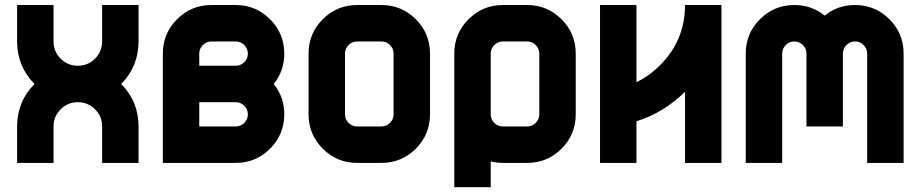

<svg xmlns="http://www.w3.org/2000/svg" viewBox="-20 -655 3702 772"><path d="M195.3 -146.5V0H48.8V-146.5Q48.8 -246.6 118.7 -317.4Q48.8 -388.2 48.8 -488.3V-634.8H195.3V-488.3Q195.3 -447.8 223.9 -419.2Q252.4 -390.6 293 -390.6Q333.5 -390.6 362.1 -419.2Q390.6 -447.8 390.6 -488.3V-634.8H537.1V-488.3Q537.1 -388.2 467.3 -317.4Q537.1 -246.6 537.1 -146.5V0H390.6V-146.5Q390.6 -187 362.1 -215.6Q333.5 -244.1 293 -244.1Q252.4 -244.1 223.9 -215.6Q195.3 -187 195.3 -146.5Z M927.7 -244.1H781.2V-146.5H927.7Q947.8 -146.5 962.2 -160.9Q976.6 -175.3 976.6 -195.3Q976.6 -215.3 962.2 -229.7Q947.8 -244.1 927.7 -244.1ZM927.7 -634.8Q1008.8 -634.8 1065.9 -577.6Q1123 -520.5 1123 -439.5Q1123 -369.6 1080.6 -317.4Q1123 -265.1 1123 -195.3Q1123 -114.3 1065.9 -57.1Q1008.8 0 927.7 0H634.8V-439.5Q634.8 -520.5 691.9 -577.6Q749 -634.8 830.1 -634.8ZM976.6 -439.5Q976.6 -459.5 962.2 -473.9Q947.8 -488.3 927.7 -488.3H830.1Q810.1 -488.3 795.7 -473.9Q781.2 -459.5 781.2 -439.5V-390.6H927.7Q947.8 -390.6 962.2 -405Q976.6 -419.4 976.6 -439.5Z M1513.7 -488.3H1416Q1396 -488.3 1381.6 -473.9Q1367.2 -459.5 1367.2 -439.5V-195.3Q1367.2 -175.3 1381.6 -160.9Q1396 -146.5 1416 -146.5H1513.7Q1533.7 -146.5 1548.1 -160.9Q1562.5 -175.3 1562.5 -195.3V-439.5Q1562.5 -459.5 1548.1 -473.9Q1533.7 -488.3 1513.7 -488.3ZM1416 -634.8H1513.7Q1594.7 -634.8 1651.9 -577.6Q1709 -520.5 1709 -439.5V-195.3Q1709 -114.3 1651.9 -57.1Q1594.7 0 1513.7 0H1416Q1335 0 1277.8 -57.1Q1220.7 -114.3 1220.7 -195.3V-439.5Q1220.7 -520.5 1277.8 -577.6Q1335 -634.8 1416 -634.8Z M1953.1 -195.3Q1953.1 -175.3 1967.5 -160.9Q1981.9 -146.5 2002 -146.5H2099.6Q2119.6 -146.5 2134 -160.9Q2148.4 -175.3 2148.4 -195.3V-439.5Q2148.4 -459.5 2134 -473.9Q2119.6 -488.3 2099.6 -488.3H2002Q1981.9 -488.3 1967.5 -473.9Q1953.1 -459.5 1953.1 -439.5ZM1806.6 97.7V-439.5Q1806.6 -520.5 1863.8 -577.6Q1920.9 -634.8 2002 -634.8H2099.6Q2180.7 -634.8 2237.8 -577.6Q2294.9 -520.5 2294.9 -439.5V-194.8Q2294.9 -114.3 2237.8 -57.1Q2180.7 0 2099.6 0H2002Q1976.6 0 1953.1 -5.9V97.7Z M2880.9 -634.8V0H2734.4V-286.1Q2647.5 -200.7 2539.1 -167.5V0H2392.6V-634.8H2539.1V-324.7Q2590.8 -349.6 2634.3 -393.1Q2734.4 -493.2 2734.4 -634.8Z M3125 -439.5V0H2978.5V-439.5Q2978.5 -520.5 3035.6 -577.6Q3092.8 -634.8 3173.8 -634.8Q3243.7 -634.8 3295.9 -592.3Q3348.1 -634.8 3418 -634.8Q3499 -634.8 3556.2 -577.6Q3613.3 -520.5 3613.3 -439.5V0H3466.8V-439.5Q3466.8 -459.5 3452.4 -473.9Q3438 -488.3 3418 -488.3Q3397.9 -488.3 3383.5 -473.9Q3369.1 -459.5 3369.1 -439.5V-146.5H3222.7V-439.5Q3222.7 -459.5 3208.3 -473.9Q3193.8 -488.3 3173.8 -488.3Q3153.8 -488.3 3139.4 -473.9Q3125 -459.5 3125 -439.5Z"/></svg>

Font: Audex
Style: Regular
Weight: 400
Designer: GGBotNet
Foundry: GGBotNet
Version: 1.00